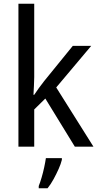

<svg xmlns="http://www.w3.org/2000/svg" viewBox="-20 -831 525 1021"><path d="M162 -421Q162 -401 160.5 -375Q159 -349 158 -327H162Q171 -341 187 -363Q203 -385 215 -400L367 -587H465L279 -366L477 -51H378L221 -307L162 -249V-51H78V-811H162ZM309 19Q304 40 292 67Q280 94 265 121.5Q250 149 233 170H186V158Q193 141 201 114Q209 87 215 59Q221 31 224 10H309Z"/></svg>

Font: Noto Sans Tamil UI SemiCondensed
Style: Regular
Weight: 400
Width: 4
Designer: Jelle Bosma - Monotype Design Team
Foundry: Monotype Imaging Inc.
Version: Version 2.004; ttfautohint (v1.8.4.7-5d5b)